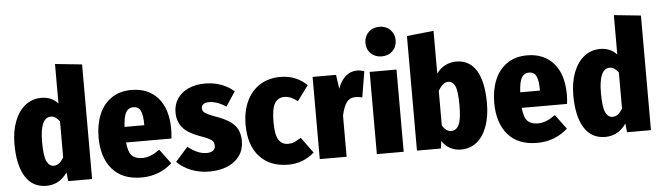

<svg xmlns="http://www.w3.org/2000/svg" viewBox="-50 -1020 4270 1240"><g transform="rotate(-5 2085.0 -400.0)"><path d="M504 -743V0H349L343 -57Q291 18 207 18Q117 18 70.5 -57Q24 -132 24 -268Q24 -352 49 -416.5Q74 -481 119 -516Q164 -551 223 -551Q289 -551 330 -505V-761ZM330 -156V-389Q316 -407 303 -416Q290 -425 274 -425Q203 -425 203 -267Q203 -174 219.5 -140.5Q236 -107 266 -107Q302 -107 330 -156Z M1037 -216H743Q749 -153 772 -130Q795 -107 839 -107Q867 -107 893.5 -117.5Q920 -128 952 -151L1022 -57Q938 18 824 18Q699 18 634 -58Q569 -134 569 -264Q569 -347 596 -412Q623 -477 676.5 -514Q730 -551 807 -551Q915 -551 978 -479.5Q1041 -408 1041 -275Q1041 -250 1037 -216ZM870 -324Q870 -382 856.5 -410.5Q843 -439 809 -439Q778 -439 762 -412.5Q746 -386 742 -317H870Z M1471 -484 1409 -390Q1352 -429 1298 -429Q1275 -429 1262.5 -419.5Q1250 -410 1250 -394Q1250 -381 1257 -372Q1264 -363 1284.5 -352.5Q1305 -342 1348 -327Q1420 -301 1454.5 -263Q1489 -225 1489 -160Q1489 -106 1460.5 -65.5Q1432 -25 1380.5 -3.5Q1329 18 1264 18Q1201 18 1146.5 -3.5Q1092 -25 1054 -63L1135 -154Q1198 -103 1256 -103Q1283 -103 1297.5 -114Q1312 -125 1312 -145Q1312 -162 1305 -172.5Q1298 -183 1278.5 -193Q1259 -203 1218 -217Q1145 -243 1111.5 -282.5Q1078 -322 1078 -382Q1078 -430 1102.5 -468.5Q1127 -507 1174 -529Q1221 -551 1286 -551Q1340 -551 1388.5 -533Q1437 -515 1471 -484Z M1944 -483 1872 -385Q1828 -420 1787 -420Q1745 -420 1724 -385Q1703 -350 1703 -263Q1703 -180 1724.5 -148Q1746 -116 1786 -116Q1807 -116 1825 -123.5Q1843 -131 1869 -148L1944 -46Q1872 18 1775 18Q1656 18 1589 -56Q1522 -130 1522 -262Q1522 -349 1552.5 -414.5Q1583 -480 1639.5 -515.5Q1696 -551 1772 -551Q1824 -551 1866 -534Q1908 -517 1944 -483Z M2316 -540 2288 -373Q2267 -379 2246 -379Q2206 -379 2186 -350.5Q2166 -322 2154 -266V0H1980V-533H2132L2145 -442Q2163 -493 2195 -521Q2227 -549 2269 -549Q2292 -549 2316 -540Z M2524 -533V0H2350V-533ZM2535 -722Q2535 -680 2507.5 -653Q2480 -626 2437 -626Q2394 -626 2366.5 -653Q2339 -680 2339 -722Q2339 -763 2366.5 -790.5Q2394 -818 2437 -818Q2480 -818 2507.5 -790.5Q2535 -763 2535 -722Z M3087 -266Q3087 -181 3064 -117Q3041 -53 2998 -17.5Q2955 18 2895 18Q2856 18 2824.5 1Q2793 -16 2772 -48L2765 0H2610V-743L2784 -761V-484Q2805 -515 2839 -533Q2873 -551 2912 -551Q2998 -551 3042.5 -478Q3087 -405 3087 -266ZM2909 -266Q2909 -360 2894 -392.5Q2879 -425 2850 -425Q2814 -425 2784 -372V-148Q2808 -107 2843 -107Q2875 -107 2892 -142Q2909 -177 2909 -266Z M3602 -216H3308Q3314 -153 3337 -130Q3360 -107 3404 -107Q3432 -107 3458.5 -117.5Q3485 -128 3517 -151L3587 -57Q3503 18 3389 18Q3264 18 3199 -58Q3134 -134 3134 -264Q3134 -347 3161 -412Q3188 -477 3241.5 -514Q3295 -551 3372 -551Q3480 -551 3543 -479.5Q3606 -408 3606 -275Q3606 -250 3602 -216ZM3435 -324Q3435 -382 3421.5 -410.5Q3408 -439 3374 -439Q3343 -439 3327 -412.5Q3311 -386 3307 -317H3435Z M4127 -743V0H3972L3966 -57Q3914 18 3830 18Q3740 18 3693.5 -57Q3647 -132 3647 -268Q3647 -352 3672 -416.5Q3697 -481 3742 -516Q3787 -551 3846 -551Q3912 -551 3953 -505V-761ZM3953 -156V-389Q3939 -407 3926 -416Q3913 -425 3897 -425Q3826 -425 3826 -267Q3826 -174 3842.5 -140.5Q3859 -107 3889 -107Q3925 -107 3953 -156Z"/></g></svg>

Font: Fira Sans Condensed ExtraBold
Style: Regular
Weight: 800
Width: 3
Designer: Carrois Corporate & Edenspiekermann AG
Foundry: Carrois Corporate GbR & Edenspiekermann AG
Version: Version 4.203